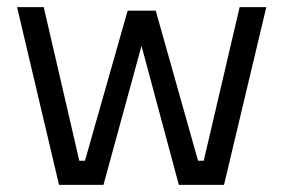

<svg xmlns="http://www.w3.org/2000/svg" viewBox="-20 -520 797 540"><path d="M28 -500 146 0H271L378 -391L483 0H610L729 -500H654L553 -68H537L418 -490H339L219 -68H203L103 -500Z"/></svg>

Font: TitilliumText22L
Style: 400 wt
Weight: 400
Designer: Campivisivi
Foundry: Campivisivi
Version: 1.000